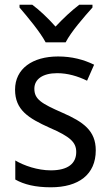

<svg xmlns="http://www.w3.org/2000/svg" viewBox="-20 -786 468 816"><path d="M174 -606H259C282 -651 338 -715 373 -754V-766H317C282 -739 252 -711 216 -673C184 -709 148 -743 117 -766H63V-754C98 -713 150 -651 174 -606ZM387 -147C387 -231 334 -268 245 -307C156 -346 126 -364 126 -409C126 -449 161 -475 223 -475C268 -475 311 -462 350 -443L380 -511C335 -533 285 -546 227 -546C118 -546 44 -494 44 -405C44 -319 100 -284 191 -243C279 -205 304 -181 304 -140C304 -92 270 -62 196 -62C140 -62 82 -82 45 -104V-23C82 -2 130 10 196 10C314 10 387 -44 387 -147Z"/></svg>

Font: Noto Sans Malayalam SemiCondensed
Style: Regular
Weight: 400
Width: 4
Designer: Jelle Bosma - Monotype Design Team
Foundry: Monotype Imaging Inc.
Version: Version 2.104